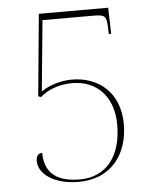

<svg xmlns="http://www.w3.org/2000/svg" viewBox="-52 -757 663 811"><g transform="rotate(-5 279.5 -351.0)"><path d="M249 10C389 10 460 -91 460 -216C460 -353 368 -423 258 -423C212 -423 163 -409 127 -384L156 -684H364C419 -684 427 -682 429 -629L430 -601H440L437 -712H143L110 -365L122 -361C155 -391 205 -408 258 -408C356 -408 432 -342 432 -216C432 -84 368 0 255 0C170 0 106 -30 106 -126C90 -125 80 -116 80 -93C80 -39 144 10 249 10Z"/></g></svg>

Font: Noto Serif Display Thin
Style: Regular
Weight: 100
Designer: Monotype Design Team
Foundry: Monotype Imaging Inc.
Version: Version 2.009